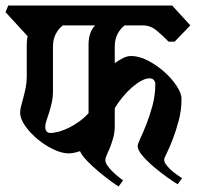

<svg xmlns="http://www.w3.org/2000/svg" viewBox="-38 -659 723 696"><path d="M557 -80Q557 -72 564 -62.5Q571 -53 580.5 -44Q590 -35 601.5 -27Q613 -19 622 -13L606 9Q594 2 570 -15Q546 -32 521.5 -52.5Q497 -73 479 -94Q461 -115 461 -129Q461 -137 471 -158Q481 -179 493 -209.5Q505 -240 515 -277Q525 -314 525 -355Q525 -363 519.5 -369Q514 -375 504 -375Q490 -375 473 -365.5Q456 -356 439 -341Q422 -326 406 -306.5Q390 -287 378 -267V-203Q378 -179 372.5 -159.5Q367 -140 361 -125Q355 -110 349.5 -98.5Q344 -87 344 -78Q344 -70 351 -59.5Q358 -49 368 -39Q378 -29 389 -20Q400 -11 408 -5L392 17Q382 11 361.5 -4Q341 -19 319 -37.5Q297 -56 278 -75.5Q259 -95 252 -111Q228 -103 210 -103Q187 -103 157 -117Q127 -131 100 -153Q73 -175 54 -201.5Q35 -228 35 -252Q35 -261 38.5 -274.5Q42 -288 46.5 -304.5Q51 -321 55 -340.5Q59 -360 59 -381V-497Q59 -513 62 -528L-18 -615L-8 -639H586L652 -567L595 -508H573Q552 -530 529.5 -548.5Q507 -567 480 -567H414Q399 -556 388.5 -536.5Q378 -517 378 -490V-430Q393 -441 408 -448.5Q423 -456 437 -456Q466 -456 498 -439.5Q530 -423 557 -399Q584 -375 602 -348Q620 -321 620 -300Q620 -260 610 -222.5Q600 -185 588.5 -155Q577 -125 567 -105Q557 -85 557 -80ZM283 -497Q283 -543 307 -567H190Q175 -556 164.5 -536.5Q154 -517 154 -490V-329Q154 -306 149.5 -286.5Q145 -267 140 -251Q135 -235 130.5 -222Q126 -209 126 -200Q126 -177 145 -177Q158 -177 176 -182Q194 -187 213 -196.5Q232 -206 250.5 -219.5Q269 -233 283 -249Z"/></svg>

Font: Jaini
Style: Regular
Weight: 400
Designer: Girish Dalvi, Maithili Shingre
Foundry: Ek Type
Version: Version 1.001;PS 1.000;hotconv 16.6.51;makeotf.lib2.5.65220